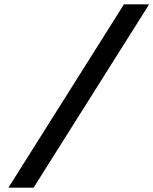

<svg xmlns="http://www.w3.org/2000/svg" viewBox="-20 -776 713 892"><path d="M136 96 673 -756H556L19 96Z"/></svg>

Font: Bluebird
Style: ExtObl
Weight: 400
Designer: Jasper
Foundry: Cannot Into Space Fonts
Version: Version 0.98